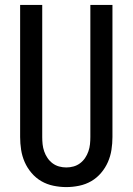

<svg xmlns="http://www.w3.org/2000/svg" viewBox="-20 -755 540 782"><path d="M250 7Q224 7 197.5 1.5Q171 -4 148.5 -17Q126 -30 108.5 -50.5Q91 -71 80.5 -95Q70 -119 66 -145Q62 -171 62 -197V-735H152V-197Q152 -182 153.5 -167.5Q155 -153 160 -138.5Q165 -124 173.5 -111.5Q182 -99 194 -90Q206 -81 220.5 -77Q235 -73 250 -73Q265 -73 279.5 -77Q294 -81 306 -90Q318 -99 326.5 -111.5Q335 -124 340 -138.5Q345 -153 346.5 -167.5Q348 -182 348 -197V-735H438V-197Q438 -171 434 -145Q430 -119 419.5 -95Q409 -71 391.5 -50.5Q374 -30 351.5 -17Q329 -4 302.5 1.5Q276 7 250 7Z"/></svg>

Font: Iosevka Medium
Style: Regular
Weight: 500
Monospace: yes
Designer: Belleve Invis
Foundry: Belleve Invis
Version: Version 32.5.0; ttfautohint (v1.8.4)